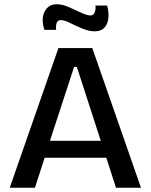

<svg xmlns="http://www.w3.org/2000/svg" viewBox="-20 -887 712 907"><path d="M26 0 256 -660H416L646 0H528L482 -142H191L145 0ZM330 -571 216 -222H456L343 -571ZM428 -739Q400 -739 369 -752Q338 -765 311 -778.5Q284 -792 268 -792Q253 -792 248 -779.5Q243 -767 245 -746H190Q173 -796 190.5 -831.5Q208 -867 248 -867Q274 -867 305 -853.5Q336 -840 363.5 -827Q391 -814 407 -814Q422 -814 427.5 -828.5Q433 -843 431 -861H486Q495 -829 492 -801Q489 -773 473 -756Q457 -739 428 -739Z"/></svg>

Font: Bricolage Grotesque 10pt Medium
Style: Regular
Weight: 500
Designer: Mathieu Triay
Foundry: Atelier Triay
Version: Version 1.000; ttfautohint (v1.8.4.7-5d5b);gftools[0.9.32]